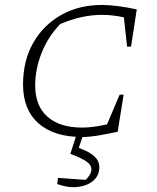

<svg xmlns="http://www.w3.org/2000/svg" viewBox="-20 -546 633 775"><path d="M312 7Q198 7 135.5 -48Q73 -103 73 -205Q73 -300 113.5 -372Q154 -444 226 -485Q298 -526 392 -526Q419 -526 455 -521.5Q491 -517 532 -508L509 -358H493L480 -476Q435 -486 391 -486Q310 -486 223 -449Q174 -398 148 -332.5Q122 -267 122 -201Q122 -119 171.5 -75Q221 -31 312 -31Q355 -31 412 -44L463 -164H479L455 -14Q401 -3 370 2Q339 7 312 7ZM292 -12H319L298 51Q342 67 361.5 85.5Q381 104 381 129Q381 162 357 183Q333 204 294 208.5Q255 213 211 197L214 172L325 180Q335 172 342 160Q349 148 349 137Q349 120 330 106.5Q311 93 264 75Z"/></svg>

Font: Piazzolla SC ExtraLight
Style: Italic
Weight: 200
Italic angle: -11.3°
Designer: Juan Pablo del Peral
Foundry: Huerta Tipografica
Version: Version 1.330